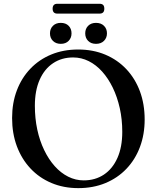

<svg xmlns="http://www.w3.org/2000/svg" viewBox="-20 -978 830 1016"><path d="M393.5 -716Q472.5 -716 537.2 -688.8Q602 -661.5 648.8 -611.8Q695.5 -562 720.5 -494.5Q745.5 -427 745.5 -345.5Q745.5 -266.5 720.5 -200Q695.5 -133.5 649 -84.8Q602.5 -36 537.8 -9.2Q473 17.5 394.5 17.5Q316.5 17.5 252 -9.8Q187.5 -37 141 -86.8Q94.5 -136.5 69.2 -204.2Q44 -272 44 -353.5Q44 -433 69 -499.2Q94 -565.5 140.5 -614.2Q187 -663 251.2 -689.5Q315.5 -716 393.5 -716ZM627 -280.5Q627 -346.5 613.8 -405.8Q600.5 -465 576.8 -514Q553 -563 520.8 -599Q488.5 -635 449.5 -654.5Q410.5 -674 367 -674Q306.5 -674 260.8 -643.5Q215 -613 189.8 -555.8Q164.5 -498.5 164.5 -418.5Q164.5 -352 177.2 -292.5Q190 -233 213.8 -183.8Q237.5 -134.5 269.8 -98.5Q302 -62.5 341 -43Q380 -23.5 423 -23.5Q484 -23.5 530 -54.2Q576 -85 601.5 -142.5Q627 -200 627 -280.5ZM301.5 -746Q276 -746 260.2 -761.5Q244.5 -777 244.5 -801.5Q244.5 -826 260.2 -841.5Q276 -857 301.5 -857Q328 -857 343.2 -841.5Q358.5 -826 358.5 -801.5Q358.5 -777.5 343.2 -761.8Q328 -746 301.5 -746ZM488 -746Q462 -746 446.5 -761.5Q431 -777 431 -801.5Q431 -826 446.5 -841.5Q462 -857 488 -857Q514.5 -857 530.2 -841.5Q546 -826 546 -801.5Q546 -777.5 530.2 -761.8Q514.5 -746 488 -746ZM258.5 -932Q258.5 -945 264.8 -951.5Q271 -958 283 -958H507.5Q519.5 -958 525.8 -951.8Q532 -945.5 532 -932Q532 -919 525.8 -912.5Q519.5 -906 507.5 -906H283Q271 -906 264.8 -912.5Q258.5 -919 258.5 -932Z"/></svg>

Font: Fraunces 24pt
Style: Regular
Weight: 400
Version: Version 1.000;[b76b70a41]